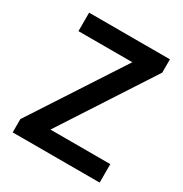

<svg xmlns="http://www.w3.org/2000/svg" viewBox="-171 -869 952 1000"><g transform="rotate(30 305.0 -369.5)"><path d="M45 0V-80L402 -628H78V-739H564V-659L208 -111H568V0Z"/></g></svg>

Font: Noto Sans KR SemiBold
Style: Regular
Weight: 600
Designer: Ryoko NISHIZUKA  (kana, bopomofo & ideographs); Paul D. Hunt (Latin, Greek & Cyrillic); Sandoll Communications , Soo-you
Foundry: Adobe
Version: Version 2.004-H2;hotconv 1.0.118;makeotfexe 2.5.65603